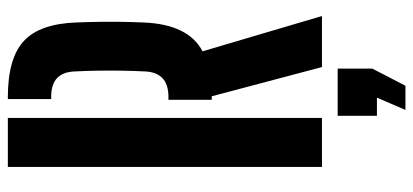

<svg xmlns="http://www.w3.org/2000/svg" viewBox="-302 -538 1053 489"><g transform="rotate(-90 224.5 -293.5)"><path d="M298.2 0 223.8 -280.7H214.8V-391H221.6Q253.9 -391 269.7 -406Q285.5 -420.9 287 -449.5Q288.5 -478.5 289 -509.5Q289.5 -540.4 289 -571.3Q288.5 -602.2 287 -631.2Q285.5 -660.2 269.8 -674.9Q254 -689.7 221.9 -689.7H216.7V-800H221.9Q320.6 -800 364.6 -759.3Q408.6 -718.7 411.8 -624.8Q413.1 -591.7 413.4 -565.1Q413.7 -538.5 413.4 -512.6Q413.1 -486.7 411.8 -456Q407.7 -340.5 338.3 -304.1L428.2 0ZM43.9 0V-800H168.7V0ZM189 212.6 220.3 140H174V40H294.2V128.4L250.6 212.6Z"/></g></svg>

Font: Big Shoulders Stencil Display SC Thin
Style: Regular
Weight: 100
Designer: Patric King
Foundry: XO Type Co
Version: Version 2.001